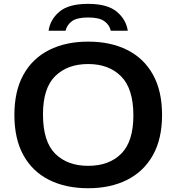

<svg xmlns="http://www.w3.org/2000/svg" viewBox="-20 -965 914 994"><path d="M436.5 9.5Q320.5 9.5 234.5 -33.5Q148.5 -76.5 101.5 -161Q54.5 -245.5 54.5 -370Q54.5 -494.5 101.8 -579Q149 -663.5 235 -706.5Q321 -749.5 436.5 -749.5Q553 -749.5 639 -706.2Q725 -663 772 -578.5Q819 -494 819 -370Q819 -246 771.5 -161.5Q724 -77 638 -33.8Q552 9.5 436.5 9.5ZM436.5 -106.5Q545 -106.5 607.8 -169.5Q670.5 -232.5 670.5 -367Q670.5 -506 607 -569.8Q543.5 -633.5 436.5 -633.5Q329.5 -633.5 266 -571.2Q202.5 -509 202.5 -373Q202.5 -232.5 265.5 -169.5Q328.5 -106.5 436.5 -106.5ZM231.5 -806Q240 -864.5 288 -904.8Q336 -945 436 -945Q536 -945 584.5 -904.5Q633 -864 641.5 -806H553.5Q546.5 -836.5 520 -855.5Q493.5 -874.5 436 -874.5Q379 -874.5 352.8 -855.5Q326.5 -836.5 319.5 -806Z"/></svg>

Font: Encode Sans Expanded Expanded SemiBold
Style: Regular
Weight: 600
Width: 7
Designer: Multiple Designers
Foundry: Impallari Type
Version: Version 3.000; ttfautohint (v1.8.3) -l 8 -r 50 -G 200 -x 14 